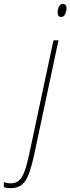

<svg xmlns="http://www.w3.org/2000/svg" viewBox="-153 -735 365 995"><path d="M164 -647C178 -647 186 -659 190 -678C195 -700 189 -715 173 -715C160 -715 151 -704 147 -684C143 -664 147 -647 164 -647ZM-99 240C-23 240 -2 188 27 53L150 -526H124L1 52C-26 179 -45 215 -99 215C-111 215 -122 213 -133 209V235C-124 238 -112 240 -99 240Z"/></svg>

Font: Noto Sans ExtraCondensed Thin
Style: Italic
Weight: 100
Width: 2
Italic angle: -12°
Designer: Monotype Design Team
Foundry: Monotype Imaging Inc.
Version: Version 2.013